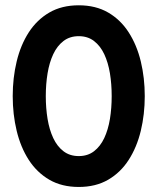

<svg xmlns="http://www.w3.org/2000/svg" viewBox="-20 -722 610 743"><path d="M284.8 -118Q319.5 -118 343.9 -136.8Q368.2 -155.5 383.4 -187.6Q398.5 -219.8 405.4 -261.6Q412.2 -303.5 412.2 -350Q412.2 -396.5 405.4 -438.4Q398.5 -480.2 383.4 -512.4Q368.2 -544.5 343.9 -563.2Q319.5 -582 284.8 -582Q250 -582 225.6 -563.2Q201.2 -544.5 186.1 -512.4Q171 -480.2 164.1 -438.4Q157.2 -396.5 157.2 -350Q157.2 -303.5 164.1 -261.6Q171 -219.8 186.1 -187.6Q201.2 -155.5 225.6 -136.8Q250 -118 284.8 -118ZM284.8 1.5Q219 1.5 170.9 -26.5Q122.8 -54.5 91.2 -103.4Q59.8 -152.2 44.5 -215.9Q29.2 -279.5 29.2 -350Q29.2 -420.5 44.5 -484.1Q59.8 -547.8 91.2 -596.6Q122.8 -645.5 170.9 -673.5Q219 -701.5 284.8 -701.5Q350.5 -701.5 398.6 -673.5Q446.8 -645.5 478.1 -596.6Q509.5 -547.8 524.9 -484.1Q540.2 -420.5 540.2 -350Q540.2 -279.5 524.9 -215.9Q509.5 -152.2 478.1 -103.4Q446.8 -54.5 398.6 -26.5Q350.5 1.5 284.8 1.5Z"/></svg>

Font: Haskoy
Style: Regular
Weight: 400
Designer: Ertekin Erdin
Foundry: Ertekin Erdin
Version: Version 1.500